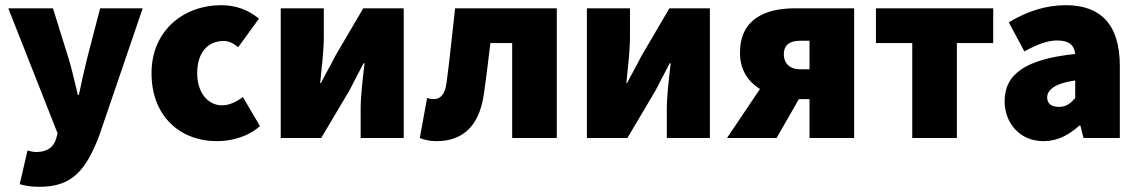

<svg xmlns="http://www.w3.org/2000/svg" viewBox="-20 -532 4390 740"><path d="M132 188C256 188 310 127 362 -8L530 -500H366L316 -308C304 -260 294 -214 284 -166H280C268 -216 258 -262 244 -308L184 -500H12L202 -18L196 4C186 34 164 54 118 54C108 54 95 50 86 48L56 178C78 184 98 188 132 188Z M816 12C868 12 932 -2 982 -46L916 -158C892 -140 864 -126 836 -126C782 -126 740 -174 740 -250C740 -326 778 -374 842 -374C860 -374 876 -368 898 -350L978 -460C940 -492 892 -512 832 -512C690 -512 564 -416 564 -250C564 -84 674 12 816 12Z M1062 0H1218L1327 -184C1341 -212 1366 -258 1381 -288H1385C1378 -227 1370 -162 1370 -113V0H1536V-500H1380L1272 -316C1258 -287 1232 -242 1217 -212H1214C1220 -272 1228 -338 1228 -387V-500H1062Z M1663 12C1768 12 1827 -52 1844 -164C1854 -230 1862 -300 1870 -366H1954V0H2126V-500H1734C1723 -404 1714 -308 1701 -213C1695 -166 1676 -150 1652 -150C1642 -150 1634 -152 1626 -154L1598 0C1618 8 1638 12 1663 12Z M2242 0H2398L2507 -184C2521 -212 2546 -258 2561 -288H2565C2558 -227 2550 -162 2550 -113V0H2716V-500H2560L2452 -316C2438 -287 2412 -242 2397 -212H2394C2400 -272 2408 -338 2408 -387V-500H2242Z M3100 0H3272V-500H3045C2928 -500 2832 -458 2832 -328C2832 -262 2864 -217 2909 -189L2782 0H2973L3059 -150H3100ZM3065 -265C3021 -265 3001 -290 3001 -323C3001 -357 3021 -375 3065 -375H3100V-265Z M3496 0H3668V-366H3808V-500H3356V-366H3496Z M4002 12C4056 12 4100 -12 4140 -48H4144L4156 0H4296V-278C4296 -442 4218 -512 4088 -512C4010 -512 3938 -488 3868 -446L3928 -334C3980 -362 4018 -376 4054 -376C4098 -376 4120 -360 4124 -324C3932 -304 3852 -246 3852 -142C3852 -60 3908 12 4002 12ZM4062 -120C4032 -120 4016 -133 4016 -156C4016 -184 4042 -210 4124 -222V-154C4106 -134 4090 -120 4062 -120Z"/></svg>

Font: Giro Sans Black
Style: Regular
Weight: 900
Designer: Paul D. Hunt
Foundry: Adobe Systems Incorporated
Version: Version 1.000;PS 1.0;hotconv 1.0.88;makeotf.lib2.5.647800